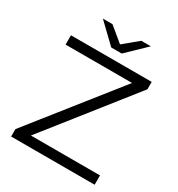

<svg xmlns="http://www.w3.org/2000/svg" viewBox="-204 -1012 1059 1143"><g transform="rotate(30 325.5 -440.5)"><path d="M368 -757 497 -881H431L332 -799L233 -881H167L296 -757ZM144 -64 607 -649V-700H52V-636H509L45 -51V0H619V-64Z"/></g></svg>

Font: Talent
Style: Regular
Weight: 400
Designer: Mike Powis
Version: Version 1.001;hotconv 1.0.109;makeotfexe 2.5.65596